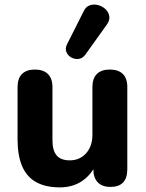

<svg xmlns="http://www.w3.org/2000/svg" viewBox="-20 -800 630 831"><path d="M239 11Q177 11 136 -12Q95 -35 75.5 -81.5Q56 -128 56 -197V-423Q56 -461 75.5 -480Q95 -499 131 -499Q167 -499 187 -480Q207 -461 207 -423V-193Q207 -149 225 -127.5Q243 -106 282 -106Q325 -106 352.5 -136.5Q380 -167 380 -217V-423Q380 -461 399.5 -480Q419 -499 455 -499Q492 -499 511.5 -480Q531 -461 531 -423V-68Q531 9 458 9Q422 9 403 -11Q384 -31 384 -68V-135L399 -96Q377 -45 336 -17Q295 11 239 11ZM349 -563Q337 -547 320.5 -545Q304 -543 289 -551Q274 -559 267.5 -574.5Q261 -590 270 -608L341 -749Q351 -771 368.5 -777Q386 -783 404.5 -778Q423 -773 436.5 -760.5Q450 -748 453 -730Q456 -712 442 -693Z"/></svg>

Font: Nunito ExtraLight ExtraBold
Style: Regular
Weight: 800
Version: Version 3.602